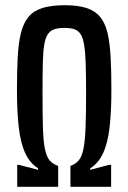

<svg xmlns="http://www.w3.org/2000/svg" viewBox="-20 -716 492 736"><path d="M46 0V-84H53L126 -65V-71Q95 -90 77 -128.5Q59 -167 52 -227.5Q45 -288 45 -371Q45 -444 48 -498.5Q51 -553 60.5 -590.5Q70 -628 89.5 -651.5Q109 -675 143 -685.5Q177 -696 228 -696Q278 -696 311 -685.5Q344 -675 363.5 -651.5Q383 -628 392 -590.5Q401 -553 404 -498.5Q407 -444 407 -371Q407 -288 400 -227.5Q393 -167 375 -128.5Q357 -90 326 -71V-65L398 -84H406V0H250V-80Q270 -87 282 -101.5Q294 -116 300 -146Q306 -176 308 -228Q310 -280 310 -361Q310 -428 308.5 -472.5Q307 -517 302.5 -544Q298 -571 289 -585Q280 -599 265 -604Q250 -609 227 -609Q204 -609 188.5 -604Q173 -599 163.5 -585Q154 -571 149.5 -544Q145 -517 144 -472Q143 -427 143 -361Q143 -280 144.5 -228Q146 -176 152 -146Q158 -116 170 -101.5Q182 -87 203 -80V0Z"/></svg>

Font: Saira ExtraCondensed SemiBold
Style: Regular
Weight: 600
Width: 2
Designer: Hector Gatti with collaboration of the Omnibus-Type team
Foundry: Omnibus-Type
Version: Version 1.101